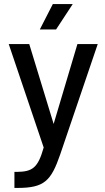

<svg xmlns="http://www.w3.org/2000/svg" viewBox="-20 -726 517 945"><path d="M176 -581H256L338 -706H240ZM51 199H65C198 199 231 165 276 35L461 -509H361L244 -116L124 -509H23L195 0C167 99 141 119 64 120H51Z"/></svg>

Font: Arthouse Owned Medium
Style: Regular
Weight: 500
Designer: Jeremy Tribby
Foundry: Tribby Type
Version: Version 1.000;PS 001.000;hotconv 1.0.88;makeotf.lib2.5.64775